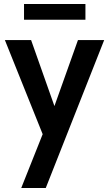

<svg xmlns="http://www.w3.org/2000/svg" viewBox="-20 -701 548 963"><path d="M86.5 242 194 -28 4.5 -500H136L253 -169L371 -500H502.5L209.5 242ZM100.5 -602V-681H408.5V-602Z"/></svg>

Font: Cabin
Style: Bold
Weight: 700
Width: 4
Designer: Pablo Impallari
Foundry: Pablo Impallari. http://www.impallari.com Igino Marini. http://www.ikern.com
Version: Version 3.001